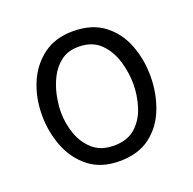

<svg xmlns="http://www.w3.org/2000/svg" viewBox="-94 -576 677 674"><g transform="rotate(-20 244.5 -238.5)"><path d="M244 4Q175 4 130 -31.5Q85 -67 63.5 -123Q42 -179 42 -240Q42 -305 65 -359.5Q88 -414 133 -447.5Q178 -481 244 -481Q315 -481 360 -446.5Q405 -412 426 -357Q447 -302 447 -240Q447 -178 426 -122Q405 -66 360 -31Q315 4 244 4ZM244 -54Q295 -54 325 -81.5Q355 -109 368 -150.5Q381 -192 381 -235Q381 -277 368 -320.5Q355 -364 325 -393.5Q295 -423 244 -423Q205 -423 179 -403.5Q153 -384 137.5 -354Q122 -324 115 -290.5Q108 -257 108 -228Q108 -186 122 -146Q136 -106 166 -80Q196 -54 244 -54Z"/></g></svg>

Font: Kreon Light Light
Style: Regular
Weight: 300
Version: Version 2.002